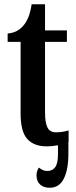

<svg xmlns="http://www.w3.org/2000/svg" viewBox="-20 -679 360 904"><path d="M199 10Q140 10 108.5 -24.5Q77 -59 77 -146V-482H16V-521Q44 -524 62.5 -535Q81 -546 93 -562Q105 -577 114 -599Q123 -621 129 -659H192V-536H295V-482H192V-151Q192 -101 203.5 -78.5Q215 -56 244 -56Q275 -56 303 -65V-10Q302 -9 302 -9V45Q302 119 280.5 162Q259 205 214 205Q186 205 169 190Q152 175 152 146Q152 134 155.5 125Q159 116 163 110Q172 117 181 121.5Q190 126 203 126Q227 126 240 108Q253 90 253 47V5Q241 7 227.5 8.5Q214 10 199 10Z"/></svg>

Font: Noto Serif ExtraCondensed SemiBold
Style: Regular
Weight: 600
Width: 2
Designer: Monotype Design Team
Foundry: Monotype Imaging Inc.
Version: Version 2.015; ttfautohint (v1.8.4.7-5d5b)